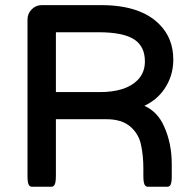

<svg xmlns="http://www.w3.org/2000/svg" viewBox="-20 -711 735 733"><path d="M533.2 -476.6Q533.2 -532.7 493.7 -559.6Q452.1 -587.9 355.5 -587.9H196.3Q194.3 -587.9 193.8 -587.4Q193.4 -586.9 193.4 -585V-359.4H360.4Q459.5 -359.4 504.9 -404.8Q533.2 -433.1 533.2 -476.6ZM635.7 -84V-39.1Q635.7 -23.9 634.5 -17.3Q633.3 -10.7 632.1 -7.6Q630.9 -4.4 627.7 -1.2Q624.5 2 619.1 2H543.9Q538.6 2 534.7 -2Q530.8 -5.9 529.1 -14.9Q527.3 -23.9 527.3 -39.1V-68.4Q527.3 -116.2 518.6 -157.2Q509.8 -200.2 477.1 -228Q444.8 -255.9 385.7 -255.9H193.4V-39.1Q193.4 -23.9 191.4 -14.6Q189 -2.4 181.6 1Q179.2 2 176.8 2H101.6Q96.2 2 92.3 -2Q88.4 -5.9 86.7 -14.9Q85 -23.9 85 -39.1V-636.7Q85 -659.2 101.1 -675.3Q117.2 -691.4 138.7 -691.4H366.2Q515.6 -691.4 587.9 -618.7Q641.6 -565.4 641.6 -483.4Q641.6 -420.9 607.4 -371.1Q579.1 -329.6 531.2 -307.1Q582 -284.2 606.4 -228.5Q635.7 -164.1 635.7 -84Z"/></svg>

Font: YuPearl-SemiBold
Style: SemiBold
Weight: 600
Designer: Max Yao
Foundry: Max-Everyday
Version: Version 1.011; ttfautohint (v1.8.3)